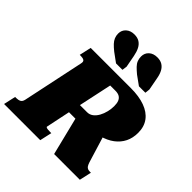

<svg xmlns="http://www.w3.org/2000/svg" viewBox="-298 -1173 1351 1351"><g transform="rotate(45 378.0 -497.5)"><path d="M379 -319 605 -363 675 -134Q681 -116 687.5 -106.5Q694 -97 703 -93.5Q712 -90 724 -90H734L714 0H458ZM340 -90 320 0H-40L-20 -90H-9Q11 -90 25 -97Q39 -104 44 -126L141 -585Q146 -607 134.5 -614Q123 -621 103 -621H92L112 -710H512Q593 -710 651 -689Q709 -668 740 -626.5Q771 -585 771 -524Q771 -472 751 -431.5Q731 -391 692.5 -362Q654 -333 598 -318Q542 -303 471 -302Q463 -297 459 -294Q455 -291 453 -288Q451 -285 446 -282H324L286 -100Q286 -97 291 -94.5Q296 -92 305.5 -91Q315 -90 329 -90ZM448 -620H396L343 -372H414Q439 -372 458.5 -387Q478 -402 491.5 -426.5Q505 -451 512 -480.5Q519 -510 519 -537Q519 -566 511.5 -584Q504 -602 488.5 -611Q473 -620 448 -620ZM367 -885 384 -795 379 -759H315L248 -808Q223 -828 207.5 -844.5Q192 -861 184.5 -879Q177 -897 177 -918Q177 -952 201 -973.5Q225 -995 263 -995Q294 -995 314.5 -982Q335 -969 347.5 -945Q360 -921 367 -885ZM594 -885 611 -795 607 -759H543L475 -808Q451 -828 435 -844.5Q419 -861 412 -879Q405 -897 405 -918Q405 -952 428.5 -973.5Q452 -995 491 -995Q522 -995 542.5 -982Q563 -969 575.5 -945Q588 -921 594 -885Z"/></g></svg>

Font: Roboto Serif Black
Style: Italic
Weight: 900
Italic angle: -10°
Version: Version 1.008